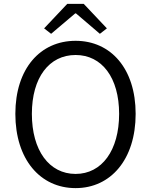

<svg xmlns="http://www.w3.org/2000/svg" viewBox="-20 -955 777 988"><path d="M369 13C550 13 678 -135 678 -369C678 -602 550 -745 369 -745C187 -745 59 -602 59 -369C59 -135 187 13 369 13ZM369 -60C233 -60 144 -181 144 -369C144 -556 233 -672 369 -672C504 -672 593 -556 593 -369C593 -181 504 -60 369 -60ZM243 -781 367 -886H371L494 -781L530 -809L411 -935H326L207 -809Z"/></svg>

Font: Noto Sans CJK SC DemiLight
Style: Regular
Weight: 350
Designer: Ryoko NISHIZUKA 西塚涼子 (kana, bopomofo & ideographs); Paul D. Hunt (Latin, Greek & Cyrillic); Sandoll Communications 산돌커뮤니
Foundry: Adobe
Version: Version 2.004;hotconv 1.0.118;makeotfexe 2.5.65603